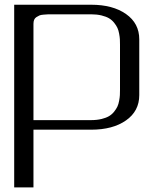

<svg xmlns="http://www.w3.org/2000/svg" viewBox="-20 -812 686 832"><path d="M375 -750H208.5Q194.3 -750 187.3 -749.8Q180.2 -749.5 168.5 -748.5Q156.7 -747.6 150.6 -744.9Q144.5 -742.2 137.7 -737.8Q130.9 -733.4 127.9 -726.1Q125 -718.8 125 -708.5V-291.5H375Q399.9 -291.5 419.9 -296.4Q439.9 -301.3 452.6 -308.8Q465.3 -316.4 474.6 -328.1Q483.9 -339.8 488.8 -350.3Q493.7 -360.8 496.3 -375.5Q499 -390.1 499.5 -399.9Q500 -409.7 500 -422.9V-618.7Q500 -631.8 499.5 -641.6Q499 -651.4 496.3 -666Q493.7 -680.7 488.8 -691.2Q483.9 -701.7 474.6 -713.4Q465.3 -725.1 452.6 -732.7Q439.9 -740.2 419.9 -745.1Q399.9 -750 375 -750ZM41.5 -791.5H375Q468.8 -791.5 526.1 -751.2Q583.5 -710.9 583.5 -641.6V-399.9Q583.5 -330.6 526.1 -290.3Q468.8 -250 375 -250H125V0H41.5Z"/></svg>

Font: Gputeks
Style: Regular
Weight: 500
Version: Version 0.9